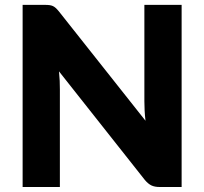

<svg xmlns="http://www.w3.org/2000/svg" viewBox="-20 -748 817 768"><path d="M706.5 -728.5V0H618.5Q599 0 585.8 -6.2Q572.5 -12.5 559.5 -28L216 -462.5Q218 -443 218.8 -424.8Q219.5 -406.5 219.5 -390.5V0H70.5V-728.5H159.5Q170.5 -728.5 178 -727.5Q185.5 -726.5 191.5 -723.8Q197.5 -721 203 -716Q208.5 -711 215.5 -702.5L562 -265Q559.5 -286 558.5 -305.8Q557.5 -325.5 557.5 -343V-728.5Z"/></svg>

Font: Lato ExtraBold
Style: Regular
Weight: 800
Designer: Lukasz Dziedzic with Adam Twardoch and Botio Nikoltchev
Foundry: tyPoland Lukasz Dziedzic
Version: Version 2.015; 2015-08-06; http://www.latofonts.com/